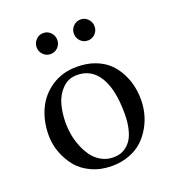

<svg xmlns="http://www.w3.org/2000/svg" viewBox="-119 -716 741 818"><g transform="rotate(-20 252.0 -306.5)"><path d="M134.8 -541.7Q121.1 -555.7 121.1 -575.2Q121.1 -594.7 134.8 -608.9Q148.4 -623 168 -623Q187.5 -623 201.2 -608.9Q214.8 -594.7 214.8 -575.2Q214.8 -555.7 201.2 -541.7Q187.5 -527.8 168 -527.8Q148.4 -527.8 134.8 -541.7ZM303.7 -541.7Q290 -555.7 290 -575.2Q290 -594.7 303.7 -608.9Q317.4 -623 336.9 -623Q356.4 -623 370.1 -608.9Q383.8 -594.7 383.8 -575.2Q383.8 -555.7 370.1 -541.7Q356.4 -527.8 336.9 -527.8Q317.4 -527.8 303.7 -541.7ZM41 -205.1Q41 -269.5 65.4 -322Q89.8 -374.5 138.7 -406.7Q187.5 -439 252.9 -439Q297.9 -439 334 -425.5Q370.1 -412.1 393.8 -389.9Q417.5 -367.7 433.3 -337.9Q449.2 -308.1 456.1 -277.3Q462.9 -246.6 462.9 -213.9Q462.9 -183.1 455.3 -152.3Q447.8 -121.6 430.9 -92Q414.1 -62.5 390.1 -40Q366.2 -17.6 330.1 -3.9Q293.9 9.8 251 9.8Q200.2 9.8 158.9 -9.3Q117.7 -28.3 92.8 -59.6Q67.9 -90.8 54.4 -128.2Q41 -165.5 41 -205.1ZM242.2 -405.8Q202.1 -405.8 175.3 -378.7Q148.4 -351.6 137.7 -313Q127 -274.4 127 -228Q127 -203.6 131.6 -177Q136.2 -150.4 147.2 -122.6Q158.2 -94.7 174.1 -72.8Q189.9 -50.8 214.6 -36.9Q239.3 -22.9 269 -22.9Q284.7 -22.9 298.6 -26.6Q312.5 -30.3 327.1 -41Q341.8 -51.8 352.5 -68.8Q363.3 -85.9 370.1 -115Q377 -144 377 -182.1Q377 -291.5 342 -348.6Q307.1 -405.8 242.2 -405.8Z"/></g></svg>

Font: Linux Libertine G
Style: Regular
Weight: 400
Designer: Philipp H. Poll
Foundry: Philipp H. Poll
Version: Version 4.7.5